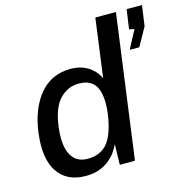

<svg xmlns="http://www.w3.org/2000/svg" viewBox="-110 -847 930 960"><g transform="rotate(-15 355.0 -366.5)"><path d="M217.5 10Q120 10 73.5 -59.8Q27 -129.5 44.5 -261Q60.5 -382 121.2 -454.5Q182 -527 281 -527Q313.5 -527 338.5 -518.5Q363.5 -510 381.2 -496.5Q399 -483 410.5 -467.5Q422 -452 427 -438.5L468 -743H574.5L474 0H395.5L398 -106Q390.5 -89 376.8 -69Q363 -49 341.5 -31Q320 -13 289.5 -1.5Q259 10 217.5 10ZM249 -70.5Q317 -70.5 353.2 -115.8Q389.5 -161 404 -264.5Q411 -323 403.2 -363.5Q395.5 -404 370.5 -424.8Q345.5 -445.5 301 -445.5Q245 -445.5 203.5 -402.8Q162 -360 149.5 -264.5Q137 -170.5 162.8 -120.5Q188.5 -70.5 249 -70.5ZM592 -542.5 642.5 -637 615.5 -642 630 -743H709.5L694.5 -637L642 -542.5Z"/></g></svg>

Font: Public Sans Thin Medium
Style: Italic
Weight: 500
Italic angle: -8°
Version: Version 2.001